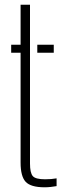

<svg xmlns="http://www.w3.org/2000/svg" viewBox="-20 -790 280 816"><path d="M27.5 -566V-600H67.5V-770H107.5V-95Q107.5 -56 119 -42Q130.5 -28 171.5 -28Q187.5 -28 197.2 -29Q207 -30 220.5 -32V1Q208.5 3 195.8 4.5Q183 6 169.5 6Q111 6 89.2 -17.2Q67.5 -40.5 67.5 -99V-566ZM138.5 -566V-600H208.5V-566Z"/></svg>

Font: Big Shoulders Stencil Text Thin
Style: Regular
Weight: 100
Designer: Patric King
Foundry: XO Type Co
Version: Version 2.001